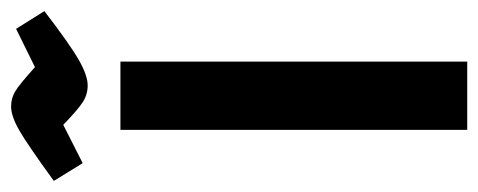

<svg xmlns="http://www.w3.org/2000/svg" viewBox="-289 -584 862 346"><g transform="rotate(-90 142.0 -411.0)"><path d="M204 -625V0H81V-625ZM90 -728 21 -693 -11 -745Q55 -793 80.5 -807.5Q106 -822 123 -822Q138 -822 150.5 -814.5Q163 -807 194 -779L263 -813L295 -762Q235 -716 207 -700Q179 -684 161 -684Q145 -684 131.5 -692.5Q118 -701 90 -728Z"/></g></svg>

Font: Changa Medium
Style: Regular
Weight: 500
Designer: Eduardo Rodriguez Tunni
Foundry: Eduardo Rodriguez Tunni
Version: Version 2.002; ttfautohint (v1.5) -l 8 -r 50 -G 150 -x 14 -H